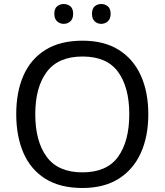

<svg xmlns="http://www.w3.org/2000/svg" viewBox="-20 -928 821 958"><path d="M720 -358Q720 -247 682.5 -164.5Q645 -82 572 -36Q499 10 391 10Q280 10 206.5 -36Q133 -82 97 -165Q61 -248 61 -359Q61 -469 97 -551Q133 -633 206.5 -679Q280 -725 392 -725Q499 -725 572 -679.5Q645 -634 682.5 -551.5Q720 -469 720 -358ZM156 -358Q156 -223 213 -145.5Q270 -68 391 -68Q513 -68 569 -145.5Q625 -223 625 -358Q625 -493 569 -569.5Q513 -646 392 -646Q271 -646 213.5 -569.5Q156 -493 156 -358ZM251 -859Q251 -885 265 -896.5Q279 -908 298 -908Q317 -908 331 -896.5Q345 -885 345 -859Q345 -834 331 -821.5Q317 -809 298 -809Q279 -809 265 -821.5Q251 -834 251 -859ZM439 -859Q439 -885 452.5 -896.5Q466 -908 485 -908Q504 -908 518 -896.5Q532 -885 532 -859Q532 -834 518 -821.5Q504 -809 485 -809Q466 -809 452.5 -821.5Q439 -834 439 -859Z"/></svg>

Font: Noto Sans Old Sogdian
Style: Regular
Weight: 400
Designer: Monotype Design Team
Foundry: Monotype Imaging Inc.
Version: Version 2.002; ttfautohint (v1.8.4.7-5d5b)